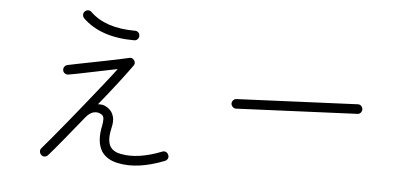

<svg xmlns="http://www.w3.org/2000/svg" viewBox="-52 -892 2104 1002"><g transform="rotate(5 1000.0 -391.5)"><path d="M596 -4Q536 -16 509 -57Q478 -107 497 -194Q500 -207 500 -226Q500 -245 484 -252Q466 -262 445.5 -256.5Q425 -251 406 -228Q351 -160 303 -101.5Q255 -43 229 -14Q222 -6 212 -5Q202 -4 194 -11Q186 -19 185 -29Q184 -39 191 -47Q211 -70 244 -109.5Q277 -149 317.5 -198.5Q358 -248 400.5 -301Q443 -354 482.5 -403.5Q522 -453 552 -493Q509 -484 454.5 -473Q400 -462 352 -452L299 -442Q289 -440 280 -445.5Q271 -451 269 -461Q267 -472 273 -480.5Q279 -489 289 -491L342 -502Q378 -509 418 -517Q458 -525 496 -532.5Q534 -540 563 -546.5Q592 -553 606 -556Q622 -561 633 -546Q643 -531 632 -517Q608 -483 563 -424.5Q518 -366 465 -301Q491 -303 508 -293Q517 -289 529.5 -277Q542 -265 548.5 -242.5Q555 -220 546 -182Q531 -117 551 -85Q568 -60 606 -53Q697 -35 821 -84Q831 -88 840 -84Q849 -80 853 -70Q858 -60 853.5 -50.5Q849 -41 839 -37Q771 -10 710 -1.5Q649 7 596 -4ZM624 -650Q448 -650 354 -742Q347 -750 347 -760Q347 -770 354 -777Q362 -785 372 -785Q382 -785 389 -778Q469 -700 624 -700Q635 -700 642 -693Q649 -686 649 -675Q649 -665 642 -657.5Q635 -650 624 -650Z M1186 -341Q1176 -340 1168 -347.5Q1160 -355 1159 -365Q1159 -376 1166.5 -383.5Q1174 -391 1184 -391L1815 -419Q1826 -420 1833.5 -413Q1841 -406 1842 -395Q1842 -385 1835.5 -377Q1829 -369 1818 -369Z"/></g></svg>

Font: Kurewa Gothic CJK TC Regular
Style: Regular
Weight: 400
Designer: Max Yao
Foundry: Max-Everyday
Version: Version 1.071; ttfautohint (v1.8.3)